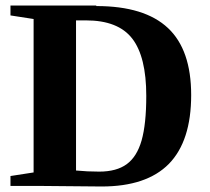

<svg xmlns="http://www.w3.org/2000/svg" viewBox="-20 -675 762 697"><path d="M511 -327Q511 -469 460 -535Q409 -601 292 -601H256V-56Q297 -52 340 -52Q403 -52 440 -79Q477 -106 494 -165Q511 -225 511 -327ZM329 -655 330 -653Q505 -653 590 -573Q674 -494 674 -330Q674 -163 593 -80Q512 2 349 2L130 0H18V-36L102 -49V-606L18 -619V-655Z"/></svg>

Font: Libra Serif Modern
Style: Bold
Weight: 700
Designer: Stefan Peev, Context Ltd
Foundry: Ascender Corporation
Version: Version 1.000